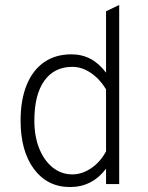

<svg xmlns="http://www.w3.org/2000/svg" viewBox="-20 -742 596 774"><path d="M262.5 12Q171 12 117 -60.5Q63 -133 63 -256Q63 -339.5 87.5 -399.5Q112 -459.5 157.8 -491.2Q203.5 -523 268 -523Q352.5 -523 407.5 -449V-696.5L460.5 -722V0H407.5V-62Q351.5 12 262.5 12ZM272 -39Q311 -39 348 -64.2Q385 -89.5 407.5 -132V-382Q382 -424 346 -448.2Q310 -472.5 272 -472.5Q198.5 -472.5 158.5 -416.2Q118.5 -360 118.5 -256Q118.5 -192.5 138 -143.8Q157.5 -95 192.2 -67Q227 -39 272 -39Z"/></svg>

Font: Overpass ExtraLight
Style: Regular
Weight: 250
Designer: Delve Withrington, Dave Bailey, Thomas Jockin
Foundry: Delve Fonts LLC
Version: Version 4.000